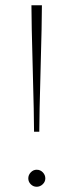

<svg xmlns="http://www.w3.org/2000/svg" viewBox="-20 -708 281 733"><path d="M100 -688H140Q140 -625 135 -445Q130 -265 130 -205H110Q110 -264 105 -444.5Q100 -625 100 -688ZM120 -60Q134 -60 143.5 -50Q153 -40 153 -27Q153 -14 143 -4.5Q133 5 120 5Q107 5 97.5 -4.5Q88 -14 88 -27Q88 -40 97.5 -50Q107 -60 120 -60Z"/></svg>

Font: Roundo ExtraLight
Style: Regular
Weight: 250
Designer: Namrata Goyal (Gurmukhi), Shiva Nallaperumal (Latin)
Foundry: Indian Type Foundry
Version: Version 1.000;PS 1.0;hotconv 1.0.88;makeotf.lib2.5.647800